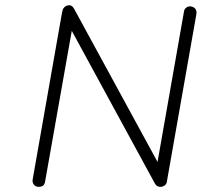

<svg xmlns="http://www.w3.org/2000/svg" viewBox="-20 -723 830 741"><path d="M106 -30 220 -678 221 -679Q221 -690 233 -699Q255 -710 266 -689L588 -98L690 -678Q691 -688 699.5 -694Q708 -700 718 -698Q741 -693 738 -669L624 -22Q623 -13 615.5 -7.5Q608 -2 600 -2H596Q585 -3 578 -14Q578 -16 576 -18L257 -604L154 -22Q151 -2 130 -2H126Q116 -3 110 -11.5Q104 -20 106 -30Z"/></svg>

Font: Quicksand
Style: Italic
Weight: 400
Italic angle: -12°
Designer: Andrew Paglinawan
Foundry: Andrew Paglinawan
Version: 1.002